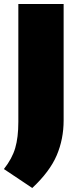

<svg xmlns="http://www.w3.org/2000/svg" viewBox="-30 -760 398 958"><path d="M131 178 -10.5 83.5Q30.5 31.5 46 -21.5Q61.5 -74.5 61.5 -151.5V-740H287.5V-159.5Q287.5 -66 253 15Q218.5 96 131 178Z"/></svg>

Font: Encode Sans Semi Expanded Black
Style: Regular
Weight: 900
Width: 6
Designer: Multiple Designers
Foundry: Impallari Type
Version: Version 3.000; ttfautohint (v1.8.3) -l 8 -r 50 -G 200 -x 14 